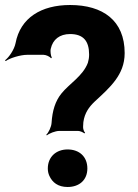

<svg xmlns="http://www.w3.org/2000/svg" viewBox="-36 -741 553 767"><path d="M244 -721C129 -721 45 -670 26 -568C21 -543 0 -512 -16 -500L-13 -497C3 -509 46 -522 72 -522H138C148 -522 163 -515 168 -508L171 -511C167 -517 164 -537 167 -547C175 -583 202 -605 244 -605C297 -605 320 -577 320 -523C320 -511 318 -500 315 -490C295 -437 241 -407 209 -367C185 -337 173 -299 170 -250C169 -234 158 -211 149 -203L151 -200C160 -208 185 -218 201 -218H276C284 -218 297 -212 301 -208L304 -211C299 -215 295 -228 296 -236L297 -253C302 -290 320 -314 342 -335C372 -363 402 -389 426 -422C446 -450 462 -483 462 -529C462 -659 375 -721 244 -721ZM313 -68C313 -115 281 -144 234 -144C188 -144 155 -114 155 -68C155 -57 157 -48 161 -39C173 -12 196 6 234 6C281 6 313 -22 313 -68Z"/></svg>

Font: Asimov
Style: Edge
Weight: 500
Designer: Google
Version: Version 2.000980: 2014